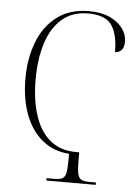

<svg xmlns="http://www.w3.org/2000/svg" viewBox="-52 -765 585 806"><g transform="rotate(5 240.0 -362.0)"><path d="M174 0V-10H206Q229 -10 240 -15.5Q251 -21 255 -38.5Q259 -56 259 -91V-120Q192 -125 145 -164Q98 -203 73.5 -268.5Q49 -334 49 -419Q49 -505 76 -574Q103 -643 156.5 -683.5Q210 -724 291 -724Q343 -724 378.5 -707.5Q414 -691 433 -665Q452 -639 452 -611Q452 -585 441 -573.5Q430 -562 414 -562Q414 -638 387 -676Q360 -714 288 -714Q221 -714 177.5 -676Q134 -638 113 -571.5Q92 -505 92 -419Q92 -334 113 -268.5Q134 -203 177.5 -166.5Q221 -130 287 -130H301V-96Q301 -58 305 -40Q309 -22 320 -16Q331 -10 354 -10H382V0Z"/></g></svg>

Font: Noto Serif Display Condensed ExtraLight
Style: Regular
Weight: 200
Width: 3
Designer: Monotype Design Team
Foundry: Monotype Imaging Inc.
Version: Version 2.009